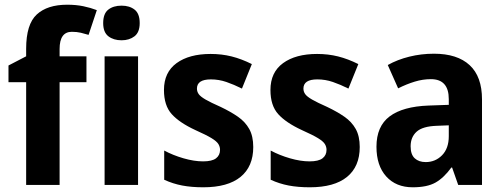

<svg xmlns="http://www.w3.org/2000/svg" viewBox="-20 -785 2134 815"><path d="M347 -436H233V0H91V-436H16V-507L91 -546V-578Q91 -682 136 -723.5Q181 -765 265 -765Q303 -765 334 -758.5Q365 -752 391 -742L356 -637Q340 -642 323 -646Q306 -650 285 -650Q233 -650 233 -577V-546H347Z M496 -761Q530 -761 551.5 -744Q573 -727 573 -687Q573 -648 551 -631Q529 -614 496 -614Q462 -614 440 -631Q418 -648 418 -687Q418 -727 439.5 -744Q461 -761 496 -761ZM566 -546V0H424V-546Z M1055 -161Q1055 -78 1001 -34Q947 10 843 10Q793 10 753.5 2.5Q714 -5 677 -22V-146Q714 -126 759 -113Q804 -100 842 -100Q880 -100 897 -113Q914 -126 914 -149Q914 -162 907 -173.5Q900 -185 878 -198.5Q856 -212 809 -233Q742 -264 709 -300.5Q676 -337 676 -403Q676 -478 729.5 -517Q783 -556 874 -556Q921 -556 963 -545.5Q1005 -535 1049 -513L1007 -409Q973 -426 941 -437Q909 -448 875 -448Q816 -448 816 -409Q816 -396 823.5 -385.5Q831 -375 852.5 -362.5Q874 -350 917 -331Q959 -311 990 -289.5Q1021 -268 1038 -237.5Q1055 -207 1055 -161Z M1507 -161Q1507 -78 1453 -34Q1399 10 1295 10Q1245 10 1205.5 2.5Q1166 -5 1129 -22V-146Q1166 -126 1211 -113Q1256 -100 1294 -100Q1332 -100 1349 -113Q1366 -126 1366 -149Q1366 -162 1359 -173.5Q1352 -185 1330 -198.5Q1308 -212 1261 -233Q1194 -264 1161 -300.5Q1128 -337 1128 -403Q1128 -478 1181.5 -517Q1235 -556 1326 -556Q1373 -556 1415 -545.5Q1457 -535 1501 -513L1459 -409Q1425 -426 1393 -437Q1361 -448 1327 -448Q1268 -448 1268 -409Q1268 -396 1275.5 -385.5Q1283 -375 1304.5 -362.5Q1326 -350 1369 -331Q1411 -311 1442 -289.5Q1473 -268 1490 -237.5Q1507 -207 1507 -161Z M1822 -557Q1921 -557 1973.5 -508.5Q2026 -460 2026 -363V0H1925L1899 -74H1896Q1864 -30 1828.5 -10Q1793 10 1732 10Q1661 10 1619.5 -36Q1578 -82 1578 -162Q1578 -249 1634 -291Q1690 -333 1800 -337L1885 -340V-364Q1885 -449 1809 -449Q1775 -449 1740.5 -438.5Q1706 -428 1670 -410L1626 -509Q1667 -532 1717.5 -544.5Q1768 -557 1822 -557ZM1834 -251Q1774 -249 1748.5 -226Q1723 -203 1723 -164Q1723 -129 1740.5 -113Q1758 -97 1787 -97Q1828 -97 1856.5 -126Q1885 -155 1885 -207V-253Z"/></svg>

Font: Noto Sans Devanagari UI SemiCondensed
Style: Bold
Weight: 700
Width: 4
Designer: Jelle Bosma - Monotype Design Team
Foundry: Monotype Imaging Inc.
Version: Version 2.004; ttfautohint (v1.8.4.7-5d5b)